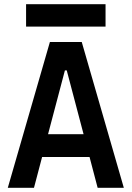

<svg xmlns="http://www.w3.org/2000/svg" viewBox="-20 -893 626 913"><path d="M17.1 0 217.3 -693.4H368.7L568.8 0H444.3L405.8 -146.5H180.2L141.6 0ZM208.5 -254.9H377.4L297.4 -558.1H288.6ZM104 -766.6V-873H481.9V-766.6Z"/></svg>

Font: Cascadia Code SemiBold
Style: Regular
Weight: 600
Monospace: yes
Designer: Aaron Bell
Foundry: Saja Typeworks
Version: Version 2404.023; ttfautohint (v1.8.4)